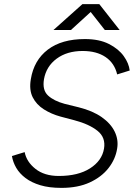

<svg xmlns="http://www.w3.org/2000/svg" viewBox="-20 -902 657 934"><path d="M279 12Q219 12 176 -1Q133 -14 104 -36Q75 -58 59 -85.5Q43 -113 38 -143L100 -162Q109 -115 152.5 -80.5Q196 -46 266 -46Q360 -46 418 -83Q476 -120 486 -179Q495 -233 454.5 -265.5Q414 -298 342 -317L274 -335Q230 -347 193.5 -370Q157 -393 139 -429Q121 -465 130 -517Q145 -609 212.5 -660.5Q280 -712 393 -712Q463 -712 510 -688Q557 -664 582 -629Q607 -594 611 -559L550 -540Q537 -595 493.5 -624.5Q450 -654 382 -654Q306 -654 255.5 -616.5Q205 -579 194 -517Q185 -464 213.5 -437.5Q242 -411 294 -397L363 -380Q431 -363 475 -332Q519 -301 538 -261.5Q557 -222 550 -180Q542 -128 508 -84.5Q474 -41 416.5 -14.5Q359 12 279 12ZM240 -756 381 -882H462V-881L325 -756ZM490 -756 391 -882H393H463L562 -756Z"/></svg>

Font: Figtree Light Light
Style: Italic
Weight: 300
Italic angle: -9.5°
Version: Version 2.000